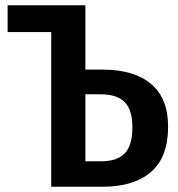

<svg xmlns="http://www.w3.org/2000/svg" viewBox="-20 -711 678 731"><path d="M370 -446Q490 -446 555 -391.5Q620 -337 620 -229Q620 -112 554.5 -56Q489 0 371 0H175V-589H9V-691H305V-446ZM366 -97Q425 -97 454.5 -126.5Q484 -156 484 -227Q484 -293 454.5 -322.5Q425 -352 363 -352H305V-97Z"/></svg>

Font: Fira Sans Condensed Medium
Style: Regular
Weight: 500
Width: 3
Designer: Carrois Corporate & Edenspiekermann AG
Foundry: Carrois Corporate GbR & Edenspiekermann AG
Version: Version 4.203;PS 004.203;hotconv 1.0.88;makeotf.lib2.5.64775